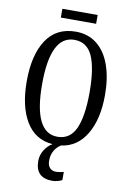

<svg xmlns="http://www.w3.org/2000/svg" viewBox="-114 -921 824 1227"><g transform="rotate(10 298.5 -307.0)"><path d="M417 -797H188V-854H417ZM273 115Q273 147 288 163Q303 179 328 179Q348 179 378 171V224Q366 231 347.5 235.5Q329 240 315 240Q205 240 205 130Q205 92 225.5 59Q246 26 276 9Q162 0 103 -98Q44 -196 44 -359Q44 -530 108.5 -627.5Q173 -725 299 -725Q379 -725 436 -680Q493 -635 522.5 -552Q552 -469 552 -358Q552 -202 494 -104Q436 -6 331 8Q306 23 289.5 50.5Q273 78 273 115ZM298 -43Q380 -43 416 -123Q452 -203 452 -358Q452 -514 416.5 -593Q381 -672 299 -672Q144 -672 144 -358Q144 -43 298 -43Z"/></g></svg>

Font: Noto Serif Cond
Style: Regular
Weight: 400
Width: 3
Designer: Monotype Design Team
Foundry: Monotype Imaging Inc.
Version: Version 1.001